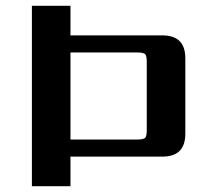

<svg xmlns="http://www.w3.org/2000/svg" viewBox="-20 -642 720 662"><path d="M486 -192V-430Q486 -450 480 -455.5Q474 -461 455 -461H223V-161H455Q474 -161 480 -166.5Q486 -172 486 -192ZM223 -520H540Q619 -520 619 -441V-181Q619 -102 540 -102H223V0H90V-622H223Z"/></svg>

Font: Sarpanch SemiBold
Style: Regular
Weight: 600
Designer: Manushi Parikh (Devanagari and Latin), Jyotish Sonowal (Devanagari)
Foundry: Indian Type Foundry
Version: Version 2.004;PS 1.0;hotconv 1.0.78;makeotf.lib2.5.61930; tt